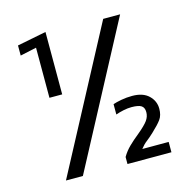

<svg xmlns="http://www.w3.org/2000/svg" viewBox="-98 -749 827 844"><g transform="rotate(-15 315.0 -327.0)"><path d="M124 -370V-598L50 -582V-628L182 -654V-370ZM100 0 442 -644H519L177 0ZM380 0V-32Q394 -56 414 -75.5Q434 -95 459 -115Q494 -144 506.5 -161.5Q519 -179 519 -199Q519 -220 506 -228.5Q493 -237 461 -237Q444 -237 425 -233Q406 -229 389 -223V-270Q403 -275 427 -279.5Q451 -284 477 -284Q526 -284 552 -259Q578 -234 578 -199Q578 -169 564.5 -150.5Q551 -132 521 -104Q503 -87 488.5 -76Q474 -65 460 -47H580V0Z"/></g></svg>

Font: Kanit Light
Style: Regular
Weight: 300
Designer: Katatrad Team
Foundry: CadsonDemak
Version: Version 2.000; ttfautohint (v1.8.3)